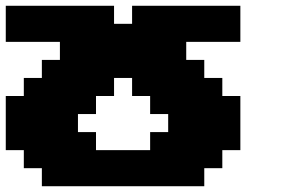

<svg xmlns="http://www.w3.org/2000/svg" viewBox="-20 -645 977 665"><path d="M125 0H687.5V-62.5H750V-125H812.5V-312.5H750V-375H687.5V-437.5H625V-500H812.5V-625H437.5V-562.5H375V-625H0V-500H187.5V-437.5H125V-375H62.5V-312.5H0V-125H62.5V-62.5H125ZM500 -125H312.5V-187.5H250V-250H312.5V-312.5H375V-375H437.5V-312.5H500V-250H562.5V-187.5H500Z"/></svg>

Font: Faithful 32x
Style: Bold
Weight: 400
Foundry: Faithful Resource Pack
Version: Version 1.0; January 27, 2023